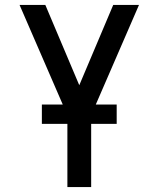

<svg xmlns="http://www.w3.org/2000/svg" viewBox="-20 -755 640 775"><path d="M252 0V-290L59 -735H163L300 -411L437 -735H541L348 -290V0ZM149 -255V-333H451V-255Z"/></svg>

Font: Iosevka Custom Medium Extended
Style: Regular
Weight: 500
Width: 7
Monospace: yes
Designer: Belleve Invis
Foundry: Belleve Invis
Version: Version 11.2.4; ttfautohint (v1.8.4)